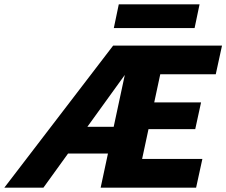

<svg xmlns="http://www.w3.org/2000/svg" viewBox="-77 -869 1048 889"><path d="M-57 0 447 -658H599L124 0ZM175 -158 213 -282H520L494 -158ZM569 -271 596 -395H854L827 -271ZM389 0 530 -658H951L922 -525H665L581 -133H860L831 0ZM450 -739 473 -849H847L824 -739Z"/></svg>

Font: Ysabeau Office Black
Style: Italic
Weight: 900
Italic angle: -12°
Designer: Christian Thalmann (Catharsis Fonts)
Version: Version 2.001;gftools[0.9.30]; featfreeze: tnum,lnum,ss02